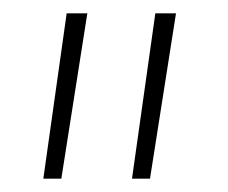

<svg xmlns="http://www.w3.org/2000/svg" viewBox="-20 -740 342 288"><path d="M178 -472H205Q215 -535 224.5 -596Q234 -657 244 -720H213ZM45 -472H72Q82 -535 91.5 -596Q101 -657 111 -720H80Z"/></svg>

Font: Josefin Slab Thin Light
Style: Italic
Weight: 300
Italic angle: -12°
Version: Version 2.000